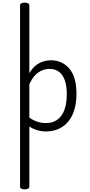

<svg xmlns="http://www.w3.org/2000/svg" viewBox="-20 -973 675 1446"><path d="M166 453Q148 453 139.5 447.5Q131 442 131 431V-931Q131 -942 139.5 -947.5Q148 -953 166 -953Q183 -953 192 -947.5Q201 -942 201 -931V-422Q225 -462 252.5 -482.5Q280 -503 308.5 -511Q337 -519 363 -519Q448 -519 502 -456.5Q556 -394 556 -266Q556 -214 546 -170Q536 -126 517 -91.5Q498 -57 470 -33Q442 -9 405.5 4Q369 17 325 17Q292 17 260.5 7.5Q229 -2 201 -20V431Q201 442 192 447.5Q183 453 166 453ZM201 -87Q233 -65 264 -55.5Q295 -46 326 -46Q354 -46 378.5 -54.5Q403 -63 422.5 -80.5Q442 -98 455.5 -124Q469 -150 476 -185Q483 -220 483 -263Q483 -323 469 -365.5Q455 -408 426 -431Q397 -454 353 -454Q323 -454 295 -442Q267 -430 243.5 -405Q220 -380 201 -338Z"/></svg>

Font: Playwrite US Modern Light
Style: Regular
Weight: 300
Designer: Veronika Burian, José Scaglione
Foundry: TypeTogether
Version: Version 1.003